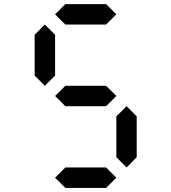

<svg xmlns="http://www.w3.org/2000/svg" viewBox="-20 -921 840 941"><path d="M500 -800.8H300.3L250 -850.6L300.3 -900.9H500L550.3 -850.6ZM600.6 -100.1 550.3 -150.4V-350.6L600.6 -400.4L649.9 -350.6V-150.4ZM199.7 -500.5 149.9 -550.3V-750.5L199.7 -800.8L250 -750.5V-550.3ZM500 -400.4H300.3L250 -450.7L300.3 -500.5H500L550.3 -450.7ZM500 0H300.3L250 -50.3L300.3 -100.1H500L550.3 -50.3Z"/></svg>

Font: E1234
Style: Regular
Weight: 400
Designer: GGBot
Version: Version 1.00;September 7, 2020